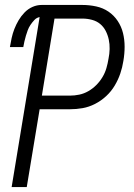

<svg xmlns="http://www.w3.org/2000/svg" viewBox="-20 -755 540 775"><path d="M27 0 140 -686Q128 -684 119 -674.5Q110 -665 103 -654.5Q96 -644 92 -633Q88 -622 84.5 -610.5Q81 -599 78.5 -587.5Q76 -576 74 -565H20Q23 -583 27 -601.5Q31 -620 38 -638Q45 -656 55 -673Q65 -690 79 -704.5Q93 -719 111 -727Q129 -735 148 -735H312Q341 -735 368.5 -729Q396 -723 418 -708Q440 -693 455 -670.5Q470 -648 476.5 -621.5Q483 -595 483 -566.5Q483 -538 478 -509Q474 -483 465.5 -458Q457 -433 443 -409.5Q429 -386 408.5 -367Q388 -348 363.5 -335.5Q339 -323 313.5 -318.5Q288 -314 262 -314H140L88 0ZM262 -369Q281 -369 300 -373Q319 -377 336.5 -387Q354 -397 368.5 -411.5Q383 -426 393.5 -443.5Q404 -461 409.5 -480Q415 -499 418 -518Q422 -537 422.5 -557Q423 -577 419 -595.5Q415 -614 406.5 -630.5Q398 -647 384 -658.5Q370 -670 351 -675Q332 -680 313 -680H200L149 -369Z"/></svg>

Font: Iosevka Term Curly Light
Style: Italic
Weight: 300
Italic angle: -9°
Designer: Belleve Invis
Foundry: Belleve Invis
Version: Version 32.3.0